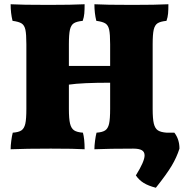

<svg xmlns="http://www.w3.org/2000/svg" viewBox="-20 -699 897 903"><path d="M824 0Q811 41 787.5 80.5Q764 120 713 184Q678 175 656 161.5Q634 148 619 126Q660 60 660 32Q660 15 647 7.5Q634 0 607 0Q493 0 424 3Q424 -14 427 -37Q430 -60 434 -75Q462 -77 475 -86Q488 -95 493 -117Q498 -139 498 -187V-310Q365 -310 304 -301V-187Q304 -140 309.5 -117.5Q315 -95 328.5 -86Q342 -77 370 -75Q378 -46 378 3Q333 0 219 0Q101 0 30 3Q30 -14 33 -37Q36 -60 40 -75Q68 -77 81 -86Q94 -95 99 -117Q104 -139 104 -187V-491Q104 -538 99.5 -559Q95 -580 82 -588.5Q69 -597 39 -601Q30 -637 30 -679Q80 -676 209 -676Q318 -676 378 -679Q378 -653 376.5 -635.5Q375 -618 369 -601Q340 -598 327 -589.5Q314 -581 309 -559.5Q304 -538 304 -491V-389H498V-491Q498 -538 493.5 -559Q489 -580 476 -588.5Q463 -597 433 -601Q424 -637 424 -679Q474 -676 603 -676Q712 -676 772 -679Q772 -653 770.5 -635.5Q769 -618 763 -601Q734 -598 721 -589.5Q708 -581 703 -559.5Q698 -538 698 -491V-187Q698 -140 703.5 -117.5Q709 -95 722.5 -86Q736 -77 764 -75H800Q824 -44 824 0Z"/></svg>

Font: Vollkorn SC Black
Style: Regular
Weight: 900
Designer: Friedrich Althausen
Foundry: Friedrich Althausen
Version: Version 4.015